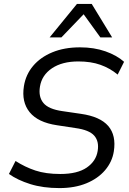

<svg xmlns="http://www.w3.org/2000/svg" viewBox="-20 -957 663 986"><path d="M285.2 8.9Q201 8.9 135.5 -11.6Q69.9 -32.2 25.9 -63.7L59.8 -130.3Q108.4 -99.1 161.7 -81.3Q215.1 -63.5 289.9 -63.5Q377.4 -63.5 425.4 -96.4Q473.4 -129.3 481.6 -182Q489.7 -231.1 463.8 -260.5Q438 -289.8 367.2 -299.4L272.8 -313.8Q175.1 -328.3 132.4 -380.7Q89.8 -433.1 102.8 -514.5Q112.2 -573.7 149.9 -618.4Q187.5 -663 249 -688.5Q310.5 -713.9 390.7 -713.9Q463.3 -713.9 521.7 -693.3Q580.2 -672.7 617.2 -639.6L584.3 -574Q544.7 -606.8 495.9 -624.1Q447.2 -641.5 382.5 -641.5Q299.4 -641.5 247.1 -606.5Q194.8 -571.5 185.2 -512.3Q176.6 -460 202.9 -428.2Q229.3 -396.3 300.5 -386.3L395.5 -372.4Q494.1 -358.4 535.8 -310.1Q577.5 -261.7 564.5 -179.3Q556 -125.6 519.4 -82.7Q482.8 -39.9 423.3 -15.5Q363.7 8.9 285.2 8.9ZM234.9 -765 375.3 -936.9H451L555.9 -765H495.4L409.5 -883.8L295.4 -765Z"/></svg>

Font: Mulish ExtraLight
Style: Italic
Weight: 200
Italic angle: -9°
Designer: Vernon Adams
Foundry: Vernon Adams
Version: Version 3.603